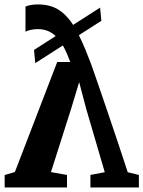

<svg xmlns="http://www.w3.org/2000/svg" viewBox="-22 -824 630 844"><path d="M145.5 -804.5Q203 -804.5 242 -776.8Q281 -749 310.8 -695.8Q340.5 -642.5 369.5 -565Q373 -558 384 -526.8Q395 -495.5 412 -446.2Q429 -397 449.8 -335.5Q470.5 -274 493.8 -205.2Q517 -136.5 539.5 -67L588.5 -55V0H375.5V-55L438.5 -67L356.5 -347L326 -463L291 -347L202 -67.5L272.5 -55V0H-1.5V-54.5L43.5 -68L229.5 -551.5H287Q273 -589.5 258.2 -617Q243.5 -644.5 226.2 -662Q209 -679.5 188.8 -687.8Q168.5 -696 144 -696Q127.5 -696 112.2 -692.5Q97 -689 90 -684.5V-795Q99 -799.5 113.5 -802Q128 -804.5 145.5 -804.5ZM418 -790.5 423.5 -732.5 133 -546.5 127.5 -604.5Z"/></svg>

Font: Merriweather 28pt
Style: Bold
Weight: 700
Version: Version 2.100